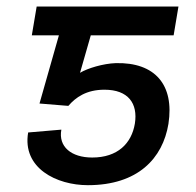

<svg xmlns="http://www.w3.org/2000/svg" viewBox="-20 -548 589 577"><path d="M185.4 -229.8C207.7 -255.7 239.7 -278.4 294 -278.4C365.4 -278.4 394.9 -237.2 385.3 -176.5C375.4 -117.2 333.8 -74.6 257.1 -74.6C194.2 -74.6 154.8 -107.2 164.4 -158.4L64.6 -149.9C46.2 -42.6 150.2 8.5 244 8.5C394.5 8.5 469.1 -72.1 486.2 -175.8C504.3 -293 446 -361.2 327.8 -358.3C289.8 -356.9 243.3 -343 220.5 -329.2L252.8 -441.8H501.8L516.3 -528.4H90.2L75.6 -441.8H157L98.7 -236.9Z"/></svg>

Font: Margiela Sans Text
Style: Italic
Weight: 400
Italic angle: -9.39999°
Designer: Stefan Endress, Andreas Faust
Version: Version 1.100;FEAKit 1.0